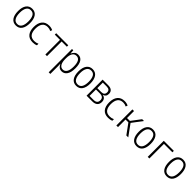

<svg xmlns="http://www.w3.org/2000/svg" viewBox="500 -2401 4499 4499"><g transform="rotate(45 2750.0 -151.5)"><path d="M251 10Q154 10 102 -63Q50 -136 50 -268Q50 -398 102.5 -470Q155 -542 251 -542Q350 -542 400 -467.5Q450 -393 450 -266Q450 -135 399.5 -62.5Q349 10 251 10ZM251 -38Q323 -38 358.5 -97Q394 -156 394 -267Q394 -373 360 -433.5Q326 -494 251 -494Q179 -494 142.5 -435.5Q106 -377 106 -267Q106 -158 142 -98Q178 -38 251 -38Z M808 11Q691 11 632 -61Q573 -133 573 -263Q573 -394 633.5 -468.5Q694 -543 812 -543Q879 -543 933 -515L915 -469Q889 -482 864.5 -488.5Q840 -495 811 -495Q717 -495 673 -434Q629 -373 629 -264Q629 -155 673 -96.5Q717 -38 813 -38Q843 -38 871.5 -44Q900 -50 931 -64V-13Q904 0 873.5 5.5Q843 11 808 11Z M1223 0V-485H1050V-532H1450V-485H1277V0Z M1573 240V-532H1616L1623 -434H1626Q1644 -476 1679 -509.5Q1714 -543 1774 -543Q1858 -543 1904 -474Q1950 -405 1950 -270Q1950 -131 1901 -60Q1852 11 1770 11Q1713 11 1679 -20Q1645 -51 1627 -90H1623Q1625 -72 1626 -47.5Q1627 -23 1627 0V240ZM1761 -38Q1822 -38 1858 -95.5Q1894 -153 1894 -270Q1894 -494 1763 -494Q1693 -494 1660 -437Q1627 -380 1627 -284V-255Q1627 -152 1661.5 -95Q1696 -38 1761 -38Z M2251 10Q2154 10 2102 -63Q2050 -136 2050 -268Q2050 -398 2102.5 -470Q2155 -542 2251 -542Q2350 -542 2400 -467.5Q2450 -393 2450 -266Q2450 -135 2399.5 -62.5Q2349 10 2251 10ZM2251 -38Q2323 -38 2358.5 -97Q2394 -156 2394 -267Q2394 -373 2360 -433.5Q2326 -494 2251 -494Q2179 -494 2142.5 -435.5Q2106 -377 2106 -267Q2106 -158 2142 -98Q2178 -38 2251 -38Z M2588 0V-532H2770Q2853 -532 2891.5 -497Q2930 -462 2930 -402Q2930 -353 2908 -324Q2886 -295 2846 -284V-281Q2894 -273 2921 -239.5Q2948 -206 2948 -150Q2948 -79 2905 -39.5Q2862 0 2778 0ZM2641 -303H2769Q2824 -303 2849.5 -327Q2875 -351 2875 -397Q2875 -439 2849.5 -462.5Q2824 -486 2766 -486H2641ZM2641 -46H2773Q2894 -46 2894 -152Q2894 -207 2862 -232.5Q2830 -258 2769 -258H2641Z M3308 11Q3191 11 3132 -61Q3073 -133 3073 -263Q3073 -394 3133.5 -468.5Q3194 -543 3312 -543Q3379 -543 3433 -515L3415 -469Q3389 -482 3364.5 -488.5Q3340 -495 3311 -495Q3217 -495 3173 -434Q3129 -373 3129 -264Q3129 -155 3173 -96.5Q3217 -38 3313 -38Q3343 -38 3371.5 -44Q3400 -50 3431 -64V-13Q3404 0 3373.5 5.5Q3343 11 3308 11Z M3575 0V-532H3629V-300H3724L3899 -532H3959L3768 -278L3970 0H3906L3723 -251H3629V0Z M4251 10Q4154 10 4102 -63Q4050 -136 4050 -268Q4050 -398 4102.5 -470Q4155 -542 4251 -542Q4350 -542 4400 -467.5Q4450 -393 4450 -266Q4450 -135 4399.5 -62.5Q4349 10 4251 10ZM4251 -38Q4323 -38 4358.5 -97Q4394 -156 4394 -267Q4394 -373 4360 -433.5Q4326 -494 4251 -494Q4179 -494 4142.5 -435.5Q4106 -377 4106 -267Q4106 -158 4142 -98Q4178 -38 4251 -38Z M4615 0V-532H4948V-484H4669V0Z M5251 10Q5154 10 5102 -63Q5050 -136 5050 -268Q5050 -398 5102.5 -470Q5155 -542 5251 -542Q5350 -542 5400 -467.5Q5450 -393 5450 -266Q5450 -135 5399.5 -62.5Q5349 10 5251 10ZM5251 -38Q5323 -38 5358.5 -97Q5394 -156 5394 -267Q5394 -373 5360 -433.5Q5326 -494 5251 -494Q5179 -494 5142.5 -435.5Q5106 -377 5106 -267Q5106 -158 5142 -98Q5178 -38 5251 -38Z"/></g></svg>

Font: Noto Sans Mono ExtraCondensed Light
Style: Regular
Weight: 300
Width: 2
Designer: Monotype Design Team
Foundry: Monotype Imaging Inc.
Version: Version 2.014; ttfautohint (v1.8.4.7-5d5b)